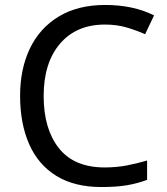

<svg xmlns="http://www.w3.org/2000/svg" viewBox="-20 -744 672 774"><path d="M403 -645Q288 -645 222 -568Q156 -491 156 -357Q156 -224 217.5 -146.5Q279 -69 402 -69Q449 -69 491 -77Q533 -85 573 -97V-19Q533 -4 490.5 3Q448 10 389 10Q280 10 207 -35Q134 -80 97.5 -163Q61 -246 61 -358Q61 -466 100.5 -548.5Q140 -631 217 -677.5Q294 -724 404 -724Q517 -724 601 -682L565 -606Q532 -621 491.5 -633Q451 -645 403 -645Z"/></svg>

Font: Noto Sans Takri
Style: Regular
Weight: 400
Designer: Monotype Design Team
Foundry: Monotype Imaging Inc.
Version: Version 2.003; ttfautohint (v1.8.4.7-5d5b)